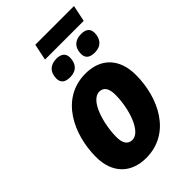

<svg xmlns="http://www.w3.org/2000/svg" viewBox="-259 -961 1063 1063"><g transform="rotate(-45 273.0 -429.0)"><path d="M216 -772H519L539 -868H236ZM246 -604C297 -604 322 -636 322 -683C322 -719 295 -731 264 -731C216 -731 186 -704 186 -653C186 -617 210 -604 246 -604ZM439 -604C490 -604 515 -637 515 -683C515 -720 488 -731 457 -731C409 -731 379 -704 379 -653C379 -617 403 -604 439 -604ZM227 10C422 10 512 -179 512 -356C512 -483 440 -559 320 -559C123 -559 34 -365 34 -191C34 -65 108 10 227 10ZM244 -115C209 -115 192 -141 192 -189C192 -287 232 -434 303 -434C339 -434 354 -405 354 -358C354 -252 310 -115 244 -115Z"/></g></svg>

Font: Noto Sans SemiCondensed ExtraBold
Style: Italic
Weight: 800
Width: 4
Italic angle: -12°
Designer: Monotype Design Team
Foundry: Monotype Imaging Inc.
Version: Version 2.013